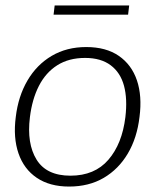

<svg xmlns="http://www.w3.org/2000/svg" viewBox="-20 -680 571 706"><path d="M297 -507Q370 -507 417 -474.5Q464 -442 483.5 -384.5Q503 -327 493 -250Q484 -173 450 -115.5Q416 -58 361.5 -26Q307 6 234 6Q163 6 115.5 -26Q68 -58 48 -116Q28 -174 38 -250Q47 -326 81 -384Q115 -442 170 -474.5Q225 -507 297 -507ZM239 -34Q328 -34 378.5 -92.5Q429 -151 441 -249Q449 -316 436 -364.5Q423 -413 387 -440Q351 -467 293 -467Q233 -467 190.5 -440Q148 -413 123 -364Q98 -315 90 -249Q78 -152 114.5 -93Q151 -34 239 -34ZM177 -626 181 -660H455L451 -626Z"/></svg>

Font: Aleo Light
Style: Italic
Weight: 300
Italic angle: -7°
Designer: Alessio Laiso
Foundry: Alessio Laiso
Version: Version 2.001;gftools[0.9.29]